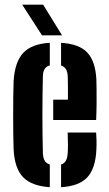

<svg xmlns="http://www.w3.org/2000/svg" viewBox="-20 -791 464 820"><path d="M38.2 -152Q37.2 -176.1 36.7 -214.9Q36.2 -253.7 36.2 -297.5Q36.2 -341.3 36.7 -381.1Q37.2 -420.9 38.2 -446.3Q43.7 -527.6 79.7 -565.6Q115.7 -603.6 192.7 -608.3V-511.8Q177.7 -507.7 170.7 -496.4Q163.7 -485.1 163.1 -464.9Q162.1 -424 161.6 -383.2Q161.1 -342.4 161.1 -301.6Q161.1 -260.7 161.6 -220.2Q162.1 -179.8 163.1 -139.1Q163.7 -117.2 170.7 -105.2Q177.6 -93.2 192.7 -88.6V8.5Q114.5 3.2 78.5 -34.3Q42.5 -71.9 38.2 -152ZM240.8 8.5V-88.2Q254.7 -92.9 261.4 -105Q268.2 -117.1 269.3 -139.1Q270.3 -153.1 270.2 -175.4Q270.2 -197.7 269 -224.9H390.6Q391.7 -214.6 392.2 -192Q392.6 -169.5 391.6 -152Q388 -71.5 352.8 -33.7Q317.6 4.1 240.8 8.5ZM207.2 -278.4V-365.2H270Q270.3 -388.4 270.2 -408.8Q270 -429.3 269.8 -444Q269.5 -458.8 269.3 -464.9Q268.4 -484.4 261.5 -495.6Q254.6 -506.9 240.8 -511.4V-608.1Q317.6 -603.6 352.6 -566.7Q387.6 -529.7 391.6 -451.1Q392.1 -438.8 392.4 -410.4Q392.7 -382 392.5 -346.8Q392.2 -311.7 390.6 -278.4ZM159.5 -640 74.8 -771.2H164.2L245 -640Z"/></svg>

Font: Big Shoulders Stencil Display SC Thin
Style: Regular
Weight: 100
Designer: Patric King
Foundry: XO Type Co
Version: Version 2.001